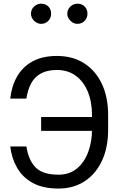

<svg xmlns="http://www.w3.org/2000/svg" viewBox="-20 -1040 660 1069"><path d="M504.9 -388.7V-311.5H209V-388.7ZM37.1 -224.6H127Q138.2 -148.9 178 -108.2Q217.8 -67.4 305.7 -67.4Q367.2 -67.4 408.7 -102.1Q450.2 -136.7 471.2 -194.1Q492.2 -251.5 492.2 -318.4V-398.4Q492.2 -473.1 468.8 -529.8Q445.3 -586.4 401.6 -618.4Q357.9 -650.4 296.9 -650.4Q243.7 -650.4 208.5 -631.3Q173.3 -612.3 153.8 -576.7Q134.3 -541 127 -491.2H37.1Q44.4 -560.1 75 -613.8Q105.5 -667.5 160.9 -698Q216.3 -728.5 296.9 -728.5Q384.8 -728.5 448.5 -687.7Q512.2 -647 547.1 -573.2Q582 -499.5 582 -400.4V-317.4Q582 -218.3 547.6 -144.8Q513.2 -71.3 451.2 -30.8Q389.2 9.8 305.7 9.8Q219.7 9.8 162.8 -21.2Q106 -52.2 75.4 -105.5Q44.9 -158.7 37.1 -224.6ZM209 -907.2Q187 -907.2 169.9 -924.3Q152.8 -941.4 152.3 -963.9Q152.8 -987.8 169.9 -1003.7Q187 -1019.5 209 -1019.5Q233.4 -1019.5 249.3 -1003.7Q265.1 -987.8 264.6 -963.9Q265.1 -941.4 249.3 -924.3Q233.4 -907.2 209 -907.2ZM411.1 -907.2Q389.2 -907.2 372.1 -924.3Q355 -941.4 354.5 -963.9Q355 -987.8 372.1 -1003.7Q389.2 -1019.5 411.1 -1019.5Q435.5 -1019.5 451.4 -1003.7Q467.3 -987.8 466.8 -963.9Q467.3 -941.4 451.4 -924.3Q435.5 -907.2 411.1 -907.2Z"/></svg>

Font: Inter Display V
Style: Regular
Weight: 400
Designer: Rasmus Andersson
Foundry: rsms
Version: Version 3.015;git-src